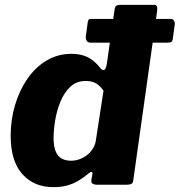

<svg xmlns="http://www.w3.org/2000/svg" viewBox="-20 -762 741 792"><path d="M693 -603Q691 -591 686 -588.5Q681 -586 667 -586H354Q342 -586 337.5 -594Q333 -602 334 -612L342 -671Q344 -680 346.5 -682Q349 -684 355 -684H686Q693 -684 697.5 -676.5Q702 -669 701 -662ZM379 0Q370 0 362.5 -4Q355 -8 357 -20L361 -43Q363 -51 358.5 -52.5Q354 -54 346 -47Q327 -31 305 -17.5Q283 -4 257.5 3Q232 10 200 10Q120 10 72 -44Q24 -98 24 -202Q24 -268 42 -328.5Q60 -389 93 -437Q126 -485 172.5 -512.5Q219 -540 275 -540Q315 -540 343 -525.5Q371 -511 394 -481Q401 -472 409 -473.5Q417 -475 421 -501L453 -725Q455 -735 460 -738.5Q465 -742 474 -742H617Q632 -742 628 -716L530 -20Q529 -8 523 -4Q517 0 502 0ZM407 -388Q391 -410 374.5 -419Q358 -428 334 -428Q295 -428 269.5 -403.5Q244 -379 229 -342Q214 -305 207.5 -265Q201 -225 201 -193Q201 -159 209.5 -138Q218 -117 234.5 -108Q251 -99 273 -99Q298 -99 320.5 -110.5Q343 -122 357.5 -141Q372 -160 375 -180Z"/></svg>

Font: Libre Franklin Thin ExtraBold
Style: Italic
Weight: 800
Italic angle: -8°
Version: Version 2.000